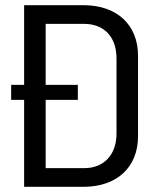

<svg xmlns="http://www.w3.org/2000/svg" viewBox="-20 -720 603 740"><path d="M23 -335H73V0H302C430 0 512 -75 512 -195V-505C512 -625 430 -700 302 -700H73V-393H23ZM156 -72V-335H280V-393H156V-628H304C381 -628 429 -578 429 -495V-205C429 -123 380 -72 305 -72Z"/></svg>

Font: Vanilla Cream Book
Style: Regular
Weight: 400
Designer: Jeremy Tribby, Jinavaṁso
Foundry: Tribby Type
Version: Version 1.422;Glyphs 3.1.2 (3151)